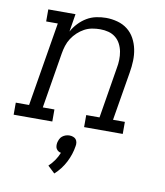

<svg xmlns="http://www.w3.org/2000/svg" viewBox="-98 -599 784 910"><g transform="rotate(10 293.5 -143.5)"><path d="M-13 0V-58H51L118 -462H62V-520H193L179 -434Q191 -456 208.5 -474.5Q226 -493 247 -505.5Q268 -518 292 -523Q316 -528 339 -528Q367 -528 394.5 -520.5Q422 -513 443 -496.5Q464 -480 477 -456Q490 -432 495.5 -405Q501 -378 500 -349.5Q499 -321 494 -292L455 -58H512V0H326V-58H390L430 -302Q434 -322 434.5 -342.5Q435 -363 431.5 -382Q428 -401 419 -418.5Q410 -436 395 -448Q380 -460 361 -465Q342 -470 321 -470Q321 -470 321 -470Q321 -470 321 -470Q302 -470 282.5 -466.5Q263 -463 245.5 -453.5Q228 -444 213 -430Q198 -416 187 -399Q176 -382 170 -363Q164 -344 161 -325L117 -58H173V0ZM225 241 191 209Q207 194 219 176.5Q231 159 239 139Q232 138 226 134Q220 130 216.5 124Q213 118 212.5 110.5Q212 103 213 96Q215 87 219 78Q223 69 230.5 63Q238 57 247 54Q256 51 265 51Q274 51 282.5 54Q291 57 296 63Q301 69 302.5 78Q304 87 302 96Q296 136 276.5 174Q257 212 225 241Z"/></g></svg>

Font: Iosevka Etoile Light Oblique
Style: Regular
Weight: 300
Italic angle: -9°
Designer: Belleve Invis
Foundry: Belleve Invis
Version: Version 15.5.2; ttfautohint (v1.8.4)